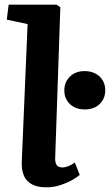

<svg xmlns="http://www.w3.org/2000/svg" viewBox="-20 -787 470 821"><path d="M98 -684 9 -703 17 -767H222L238 -756L216 -113Q215 -94 221.5 -82.5Q228 -71 247 -71Q258 -71 272 -76.5Q286 -82 300 -92L321 -39Q311 -30 289 -17.5Q267 -5 238.5 4.5Q210 14 178 14Q142 14 118 2Q94 -10 83 -34Q72 -58 73 -94ZM255 -400Q255 -436 279 -459.5Q303 -483 342 -483Q368 -483 388 -472.5Q408 -462 419 -443.5Q430 -425 430 -401Q430 -365 406 -342Q382 -319 343 -319Q303 -319 279 -342Q255 -365 255 -400Z"/></svg>

Font: Literata 18pt
Style: Bold Italic
Weight: 700
Italic angle: -2°
Designer: Latin by Veronika Burian and Jose Scaglione. Greek by Irene Vlachou. Cyrillic by Vera Evstafieva
Foundry: TypeTogether
Version: Version 3.103;gftools[0.9.29]